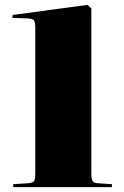

<svg xmlns="http://www.w3.org/2000/svg" viewBox="-20 -764 507 784"><path d="M34 0V-12L97 -16Q116 -18 120 -26Q124 -34 124 -56V-651Q124 -669 120 -678.5Q116 -688 90 -689L30 -691L32 -703L337 -744L353 -730V-53Q353 -34 358 -25.5Q363 -17 377 -16L437 -12V0Z"/></svg>

Font: Display Black
Style: Regular
Weight: 900
Designer: Latin by Veronika Burian and Jose Scaglione. Greek by Irene Vlachou. Cyrillic by Vera Evstafieva.
Foundry: TypeTogether
Version: Version 3.002